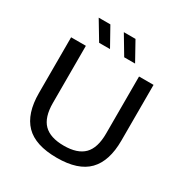

<svg xmlns="http://www.w3.org/2000/svg" viewBox="-212 -1114 1238 1290"><g transform="rotate(30 407.0 -469.0)"><path d="M408.5 9.5Q241.5 9.5 164.5 -69.5Q87.5 -148.5 87.5 -308V-740H202V-297.5Q202 -186 252.5 -135.2Q303 -84.5 408.5 -84.5Q513.5 -84.5 564 -135.2Q614.5 -186 614.5 -297.5V-740H727V-308Q727 -148.5 650.2 -69.5Q573.5 9.5 408.5 9.5ZM463.5 -802 377 -947H467.5L548 -802ZM269 -802 182 -947H272.5L353.5 -802Z"/></g></svg>

Font: Encode Sans Exp Md
Style: Regular
Weight: 500
Width: 7
Designer: Multiple Designers
Foundry: Impallari Type
Version: Version 3.002; ttfautohint (v1.8.3) -l 8 -r 50 -G 200 -x 14 